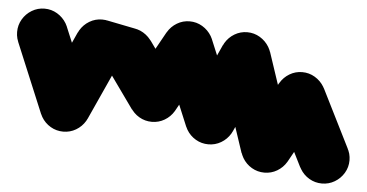

<svg xmlns="http://www.w3.org/2000/svg" viewBox="-79 -560 1259 659"><g transform="rotate(5 550.5 -230.5)"><path d="M-37.3 -400Q-37.3 -376.3 -25.5 -356.3Q-13.7 -336.3 6.3 -324.5Q26.3 -312.7 50 -312.7Q73.7 -312.7 93.7 -324.5Q113.7 -336.3 125.7 -356.3Q137.7 -376.3 137.7 -400Q137.7 -423.7 125.7 -443.7Q113.7 -463.7 93.7 -475.7Q73.7 -487.7 50 -487.7Q26.3 -487.7 6.3 -475.7Q-13.7 -463.7 -25.5 -443.7Q-37.3 -423.7 -37.3 -400Z M130.7 -433.7 -30.7 -366.3 69.3 -126.3 230.7 -193.7Z M62.7 -160Q62.7 -136.3 74.5 -116.3Q86.3 -96.3 106.3 -84.5Q126.3 -72.7 150 -72.7Q173.7 -72.7 193.7 -84.5Q213.7 -96.3 225.7 -116.3Q237.7 -136.3 237.7 -160Q237.7 -183.7 225.7 -203.7Q213.7 -223.7 193.7 -235.7Q173.7 -247.7 150 -247.7Q126.3 -247.7 106.3 -235.7Q86.3 -223.7 74.5 -203.7Q62.7 -183.7 62.7 -160Z M70.3 -196.3 229.7 -123.7 329.7 -343.7 170.3 -416.3Z M162.7 -380Q162.7 -356.3 174.5 -336.3Q186.3 -316.3 206.3 -304.5Q226.3 -292.7 250 -292.7Q273.7 -292.7 293.7 -304.5Q313.7 -316.3 325.7 -336.3Q337.7 -356.3 337.7 -380Q337.7 -403.7 325.7 -423.7Q313.7 -443.7 293.7 -455.7Q273.7 -467.7 250 -467.7Q226.3 -467.7 206.3 -455.7Q186.3 -443.7 174.5 -423.7Q162.7 -403.7 162.7 -380Z M267.3 -466 232.7 -294 332.7 -274 367.3 -446Z M262.7 -360Q262.7 -336.3 274.5 -316.3Q286.3 -296.3 306.3 -284.5Q326.3 -272.7 350 -272.7Q373.7 -272.7 393.7 -284.5Q413.7 -296.3 425.7 -316.3Q437.7 -336.3 437.7 -360Q437.7 -383.7 425.7 -403.7Q413.7 -423.7 393.7 -435.7Q373.7 -447.7 350 -447.7Q326.3 -447.7 306.3 -435.7Q286.3 -423.7 274.5 -403.7Q262.7 -383.7 262.7 -360Z M421.3 -411 278.7 -309 378.7 -169 521.3 -271Z M362.7 -220Q362.7 -196.3 374.5 -176.3Q386.3 -156.3 406.3 -144.5Q426.3 -132.7 450 -132.7Q473.7 -132.7 493.7 -144.5Q513.7 -156.3 525.7 -176.3Q537.7 -196.3 537.7 -220Q537.7 -243.7 525.7 -263.7Q513.7 -283.7 493.7 -295.7Q473.7 -307.7 450 -307.7Q426.3 -307.7 406.3 -295.7Q386.3 -283.7 374.5 -263.7Q362.7 -243.7 362.7 -220Z M373.7 -262.7 526.3 -177.3 626.3 -357.3 473.7 -442.7Z M462.7 -400Q462.7 -376.3 474.5 -356.3Q486.3 -336.3 506.3 -324.5Q526.3 -312.7 550 -312.7Q573.7 -312.7 593.7 -324.5Q613.7 -336.3 625.7 -356.3Q637.7 -376.3 637.7 -400Q637.7 -423.7 625.7 -443.7Q613.7 -463.7 593.7 -475.7Q573.7 -487.7 550 -487.7Q526.3 -487.7 506.3 -475.7Q486.3 -463.7 474.5 -443.7Q462.7 -423.7 462.7 -400Z M630.7 -433.7 469.3 -366.3 569.3 -126.3 730.7 -193.7Z M562.7 -160Q562.7 -136.3 574.5 -116.3Q586.3 -96.3 606.3 -84.5Q626.3 -72.7 650 -72.7Q673.7 -72.7 693.7 -84.5Q713.7 -96.3 725.7 -116.3Q737.7 -136.3 737.7 -160Q737.7 -183.7 725.7 -203.7Q713.7 -223.7 693.7 -235.7Q673.7 -247.7 650 -247.7Q626.3 -247.7 606.3 -235.7Q586.3 -223.7 574.5 -203.7Q562.7 -183.7 562.7 -160Z M570.3 -196.3 729.7 -123.7 829.7 -343.7 670.3 -416.3Z M662.7 -380Q662.7 -356.3 674.5 -336.3Q686.3 -316.3 706.3 -304.5Q726.3 -292.7 750 -292.7Q773.7 -292.7 793.7 -304.5Q813.7 -316.3 825.7 -336.3Q837.7 -356.3 837.7 -380Q837.7 -403.7 825.7 -423.7Q813.7 -443.7 793.7 -455.7Q773.7 -467.7 750 -467.7Q726.3 -467.7 706.3 -455.7Q686.3 -443.7 674.5 -423.7Q662.7 -403.7 662.7 -380Z M833.3 -408 666.7 -352 766.7 -52 933.3 -108Z M762.7 -80Q762.7 -56.3 774.5 -36.3Q786.3 -16.3 806.3 -4.5Q826.3 7.3 850 7.3Q873.7 7.3 893.7 -4.5Q913.7 -16.3 925.7 -36.3Q937.7 -56.3 937.7 -80Q937.7 -103.7 925.7 -123.7Q913.7 -143.7 893.7 -155.7Q873.7 -167.7 850 -167.7Q826.3 -167.7 806.3 -155.7Q786.3 -143.7 774.5 -123.7Q762.7 -103.7 762.7 -80Z M773.7 -122.7 926.3 -37.3 1026.3 -217.3 873.7 -302.7Z M862.7 -260Q862.7 -236.3 874.5 -216.3Q886.3 -196.3 906.3 -184.5Q926.3 -172.7 950 -172.7Q973.7 -172.7 993.7 -184.5Q1013.7 -196.3 1025.7 -216.3Q1037.7 -236.3 1037.7 -260Q1037.7 -283.7 1025.7 -303.7Q1013.7 -323.7 993.7 -335.7Q973.7 -347.7 950 -347.7Q926.3 -347.7 906.3 -335.7Q886.3 -323.7 874.5 -303.7Q862.7 -283.7 862.7 -260Z M1028.3 -299.3 871.7 -220.7 971.7 -20.7 1128.3 -99.3Z M962.7 -60Q962.7 -36.3 974.5 -16.3Q986.3 3.7 1006.3 15.5Q1026.3 27.3 1050 27.3Q1073.7 27.3 1093.7 15.5Q1113.7 3.7 1125.7 -16.3Q1137.7 -36.3 1137.7 -60Q1137.7 -83.7 1125.7 -103.7Q1113.7 -123.7 1093.7 -135.7Q1073.7 -147.7 1050 -147.7Q1026.3 -147.7 1006.3 -135.7Q986.3 -123.7 974.5 -103.7Q962.7 -83.7 962.7 -60Z"/></g></svg>

Font: Linefont Thin
Style: Regular
Weight: 100
Monospace: yes
Version: Version 3.002;gftools[0.9.33]